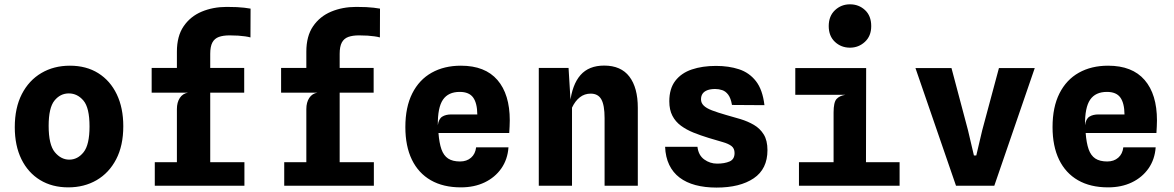

<svg xmlns="http://www.w3.org/2000/svg" viewBox="-20 -861 5440 890"><path d="M296.5 7.5Q221.5 7.5 165.8 -26.5Q110 -60.5 79.2 -123.2Q48.5 -186 48.5 -271.5Q48.5 -361 81.2 -424.8Q114 -488.5 171.8 -522.5Q229.5 -556.5 304 -556.5Q380 -556.5 435.5 -521.8Q491 -487 521.2 -424Q551.5 -361 551.5 -276Q551.5 -186 518.5 -122.8Q485.5 -59.5 428 -26Q370.5 7.5 296.5 7.5ZM301 -121Q340 -121 367.5 -155.5Q395 -190 395 -275Q395 -361.5 366.8 -394.8Q338.5 -428 299 -428Q259.5 -428 232.5 -394.8Q205.5 -361.5 205.5 -277.5Q205.5 -190 234.2 -155.5Q263 -121 301 -121Z M800 -15V-355.5Q800 -386.5 813.5 -407Q827 -427.5 851.5 -431.5L800 -523.5V-621.5Q800 -693.5 831.2 -739.2Q862.5 -785 915 -807Q967.5 -829 1031 -829Q1058.5 -829 1078 -828Q1097.5 -827 1112.5 -825.2Q1127.5 -823.5 1141.5 -821L1141 -687.5Q1130.5 -690.5 1116.2 -692.5Q1102 -694.5 1084.2 -695.8Q1066.5 -697 1044.5 -697Q1014.5 -697 994.5 -689.8Q974.5 -682.5 964.5 -664Q954.5 -645.5 954.5 -611.5V-15ZM697.5 0V-109H1113V0ZM683 -431.5V-546H1112V-431.5Z M1400 -15V-355.5Q1400 -386.5 1413.5 -407Q1427 -427.5 1451.5 -431.5L1400 -523.5V-621.5Q1400 -693.5 1431.2 -739.2Q1462.5 -785 1515 -807Q1567.5 -829 1631 -829Q1658.5 -829 1678 -828Q1697.5 -827 1712.5 -825.2Q1727.5 -823.5 1741.5 -821L1741 -687.5Q1730.5 -690.5 1716.2 -692.5Q1702 -694.5 1684.2 -695.8Q1666.5 -697 1644.5 -697Q1614.5 -697 1594.5 -689.8Q1574.5 -682.5 1564.5 -664Q1554.5 -645.5 1554.5 -611.5V-15ZM1297.5 0V-109H1713V0ZM1283 -431.5V-546H1712V-431.5Z M2116.5 7.5Q2034.5 7.5 1977 -25.5Q1919.5 -58.5 1889.2 -121Q1859 -183.5 1859 -272Q1859 -364.5 1891 -428Q1923 -491.5 1981 -524Q2039 -556.5 2116.5 -556.5Q2228.5 -556.5 2285.8 -490.2Q2343 -424 2343 -303Q2343 -289.5 2342.2 -275Q2341.5 -260.5 2340.5 -244.5H2012.5Q2016 -198.5 2026.2 -169.2Q2036.5 -140 2057.2 -126.2Q2078 -112.5 2112.5 -112.5Q2143.5 -112.5 2163.5 -130Q2183.5 -147.5 2187 -178H2337Q2333 -122 2303.8 -80.2Q2274.5 -38.5 2226.5 -15.5Q2178.5 7.5 2116.5 7.5ZM2009.5 -280.5Q2013.5 -310 2029.8 -320.2Q2046 -330.5 2071.5 -330.5H2192.5Q2192 -383 2173.2 -409Q2154.5 -435 2111 -435Q2058 -435 2033.2 -398.8Q2008.5 -362.5 2009.5 -280.5Z M2477.5 0V-546H2615.5L2628 -340L2622 -381.5Q2632 -469 2670.8 -513Q2709.5 -557 2780.5 -557Q2858.5 -557 2897.5 -505.8Q2936.5 -454.5 2936.5 -361.5V0H2782.5V-313.5Q2782.5 -373.5 2767.5 -400.2Q2752.5 -427 2718 -427Q2689.5 -427 2667.8 -410Q2646 -393 2631.5 -362V0Z M3301.5 8.5Q3247.5 8.5 3204.2 -3Q3161 -14.5 3130.2 -37.8Q3099.5 -61 3082.2 -96.8Q3065 -132.5 3063 -180.5H3213Q3217.5 -141.5 3244.2 -122Q3271 -102.5 3304 -102.5Q3338.5 -102.5 3361.8 -112.5Q3385 -122.5 3385 -151.5Q3385 -173 3370.8 -184Q3356.5 -195 3329.8 -202.5Q3303 -210 3265.5 -221.5Q3228 -233 3195 -246.2Q3162 -259.5 3136.5 -278.2Q3111 -297 3096.8 -324.5Q3082.5 -352 3082.5 -391.5Q3082.5 -450 3110.2 -486.2Q3138 -522.5 3186.8 -539Q3235.5 -555.5 3299 -555.5Q3358 -555.5 3405.5 -540Q3453 -524.5 3484 -485Q3515 -445.5 3523.5 -373.5L3373 -374.5Q3367.5 -406.5 3355.5 -422.2Q3343.5 -438 3327.8 -443.2Q3312 -448.5 3295.5 -448.5Q3274 -448.5 3259.2 -443Q3244.5 -437.5 3237 -427Q3229.5 -416.5 3229.5 -400.5Q3229.5 -384 3241.8 -371.8Q3254 -359.5 3280 -349.5Q3306 -339.5 3346 -328Q3379 -319 3412.8 -308.8Q3446.5 -298.5 3474.8 -282Q3503 -265.5 3520.2 -237.8Q3537.5 -210 3537.5 -165Q3537.5 -77.5 3473.8 -34.5Q3410 8.5 3301.5 8.5Z M3844 -15V-339.5Q3844 -386.5 3857.5 -401.8Q3871 -417 3898.5 -421.5L3844 -460.5V-487.5L3995 -545.5L3994 -15ZM3683.5 0V-109H4150V0ZM3666.5 -421.5V-545.5H3995L3972.5 -421.5ZM3920 -640Q3879 -640 3850.2 -667Q3821.5 -694 3821.5 -740Q3821.5 -786.5 3850.5 -813.8Q3879.5 -841 3920 -841Q3961 -841 3989.8 -814.2Q4018.5 -787.5 4018.5 -740Q4018.5 -694 3989.2 -667Q3960 -640 3920 -640Z M4411.5 0 4223.5 -545.5H4390.5L4467 -257.5L4494.5 -140.5H4505.5L4533 -257L4610.5 -545.5H4776.5L4589 0Z M5116.5 7.5Q5034.5 7.5 4977 -25.5Q4919.5 -58.5 4889.2 -121Q4859 -183.5 4859 -272Q4859 -364.5 4891 -428Q4923 -491.5 4981 -524Q5039 -556.5 5116.5 -556.5Q5228.5 -556.5 5285.8 -490.2Q5343 -424 5343 -303Q5343 -289.5 5342.2 -275Q5341.5 -260.5 5340.5 -244.5H5012.5Q5016 -198.5 5026.2 -169.2Q5036.5 -140 5057.2 -126.2Q5078 -112.5 5112.5 -112.5Q5143.5 -112.5 5163.5 -130Q5183.5 -147.5 5187 -178H5337Q5333 -122 5303.8 -80.2Q5274.5 -38.5 5226.5 -15.5Q5178.5 7.5 5116.5 7.5ZM5009.5 -280.5Q5013.5 -310 5029.8 -320.2Q5046 -330.5 5071.5 -330.5H5192.5Q5192 -383 5173.2 -409Q5154.5 -435 5111 -435Q5058 -435 5033.2 -398.8Q5008.5 -362.5 5009.5 -280.5Z"/></svg>

Font: Spline Sans Mono
Style: Bold
Weight: 700
Designer: Eben Sorkin, Mirko Velimirovic
Foundry: Sorkin Type
Version: Version 1.004